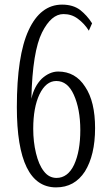

<svg xmlns="http://www.w3.org/2000/svg" viewBox="-20 -801 454 832"><path d="M53 -337C53 -105 110 11 223 11C277 11 318 -12 348 -58C377 -105 392 -167 392 -246C392 -322 378 -382 349 -425C321 -469 282 -491 232 -491C207 -491 183 -480 161 -460C140 -439 124 -410 116 -373C119 -511 135 -606 162 -660C189 -714 220 -740 255 -740C278 -740 298 -734 317 -720C336 -706 352 -689 365 -668C365 -668 379 -700 379 -700C364 -724 346 -743 327 -758C307 -773 281 -781 249 -781C187 -781 138 -744 104 -670C70 -597 53 -485 53 -337ZM301 -87C283 -49 257 -30 225 -30C204 -30 185 -39 170 -59C155 -78 144 -104 136 -137C128 -170 124 -205 124 -243C124 -304 133 -354 151 -392C170 -431 194 -450 224 -450C257 -450 282 -430 300 -390C318 -350 328 -299 328 -237C328 -176 319 -126 301 -87Z"/></svg>

Font: BUSH 25 TRIRONG
Style: Regular
Weight: 400
Designer: Katatrad Team
Foundry: CadsonDemak